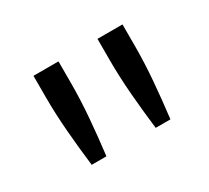

<svg xmlns="http://www.w3.org/2000/svg" viewBox="-66 -861 492 452"><g transform="rotate(-30 180.5 -635.0)"><path d="M73 -510Q67 -559 63 -608Q59 -657 59 -702V-760H127V-702Q127 -656 123 -607.5Q119 -559 113 -510ZM247 -510Q241 -559 237 -608Q233 -657 233 -702V-760H301V-702Q301 -656 297 -607.5Q293 -559 287 -510Z"/></g></svg>

Font: Ubuntu Sans Condensed
Style: Regular
Weight: 400
Width: 3
Designer: Dalton Maag Ltd
Foundry: Dalton Maag Ltd
Version: Version 1.006; ttfautohint (v1.8.4.7-5d5b)